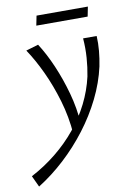

<svg xmlns="http://www.w3.org/2000/svg" viewBox="-147 -628 678 976"><g transform="rotate(-10 192.0 -140.0)"><path d="M-26 289 -53 231Q17 194 77 145.5Q137 97 184.5 39Q232 -19 264.5 -84Q297 -149 313 -219Q322 -265 325.5 -314Q329 -363 325 -414H395Q397 -376 393.5 -337.5Q390 -299 382 -259Q364 -178 325 -99Q286 -20 231.5 51.5Q177 123 111.5 183.5Q46 244 -26 289ZM192 56Q185 -34 160 -118.5Q135 -203 101 -275.5Q67 -348 30 -403L94 -422Q129 -368 159.5 -297Q190 -226 211.5 -148Q233 -70 238 8ZM102 -519 112 -569H377L367 -519Z"/></g></svg>

Font: Ysabeau Infant
Style: Italic
Weight: 400
Italic angle: -12°
Designer: Christian Thalmann (Catharsis Fonts)
Version: Version 2.001;gftools[0.9.30]; featfreeze: ss01,ss02,lnum